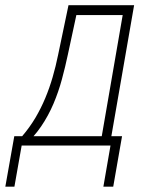

<svg xmlns="http://www.w3.org/2000/svg" viewBox="-67 -548 564 723"><path d="M190.9 -528.3H228.5L188.5 -342.3Q178.7 -295.9 166 -249Q153.3 -202.1 134.3 -157.2Q115.2 -112.3 88.1 -72.3Q61 -32.2 23.4 0H0L5.9 -34.2L16.1 -34.7Q44.9 -68.4 66.2 -104.2Q87.4 -140.1 103.5 -178.7Q119.6 -217.3 131.3 -257.8Q143.1 -298.3 151.9 -341.8ZM205.1 -528.3H438L346.2 0H310.1L395 -491.2H199.7ZM-13.2 -35.2H392.6L359.4 154.8H322.3L349.1 0H14.6L-12.7 154.8H-46.9Z"/></svg>

Font: Roboto Condensed ExtraLight
Style: Italic
Weight: 250
Italic angle: -12°
Designer: Christian Robertson
Foundry: Google
Version: Version 3.008; 2023